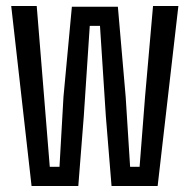

<svg xmlns="http://www.w3.org/2000/svg" viewBox="-20 -620 632 640"><path d="M85.2 0 17.4 -600H102.4L127 -297.4L145.9 -63.9H178.3L191.6 -297.4L219.6 -597.6H372.9L398.9 -297.4L413.7 -63.9H445.3L463.5 -297.4L490.1 -600H574.6L505.5 0H351.8L332.9 -231.2L313.3 -533.7H279.2L259.2 -231.2L241 0Z"/></svg>

Font: Big Shoulders Thin
Style: Regular
Weight: 100
Version: Version 2.002